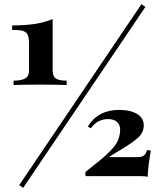

<svg xmlns="http://www.w3.org/2000/svg" viewBox="-20 -844 774 919"><path d="M676 -811 91 55 72 42 657 -824ZM232 -507Q232 -479 247 -468.5Q262 -458 299 -458V-437Q249 -439 172 -439Q95 -439 45 -437V-458Q82 -458 100.5 -468.5Q119 -479 119 -507V-636Q119 -665 112 -678.5Q105 -692 88.5 -696.5Q72 -701 38 -701V-722Q107 -723 150.5 -730Q194 -737 232 -753ZM668 -244Q668 -210 642 -186Q616 -162 558 -127Q549 -122 531.5 -111.5Q514 -101 501 -92H638Q660 -92 668.5 -99.5Q677 -107 685 -126L702 -123Q688 -45 687 2Q675 -1 649 -1H389V-21L430 -54Q489 -99 522 -137Q555 -175 555 -224Q555 -247 540 -260.5Q525 -274 498 -274Q446 -274 415 -230L400 -238Q449 -318 551 -318Q603 -318 635.5 -299Q668 -280 668 -244Z"/></svg>

Font: Playfair Display SC Black
Style: Regular
Weight: 900
Designer: Claus Eggers Sørensen
Foundry: Claus Eggers Sørensen
Version: Version 1.200; ttfautohint (v1.6)